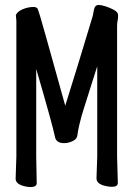

<svg xmlns="http://www.w3.org/2000/svg" viewBox="-20 -737 540 774"><path d="M452 -630V-106L455 0Q455 16 432 16Q413 16 392 9Q369 0 369 -18L372 -107V-470Q335 -352 321 -309Q307 -266 300 -235Q293 -204 292 -192Q291 -177 273.5 -168.5Q256 -160 238 -160Q205 -160 201 -188Q192 -233 126 -459V-105L128 1Q128 17 104 17Q86 17 66 10Q43 1 43 -17L46 -106V-653Q45 -661 44 -675V-676Q49 -690 71 -699.5Q93 -709 117 -709H118Q124 -708 127.5 -706Q131 -704 132 -701Q138 -687 164 -594L243 -311Q290 -460 354 -673Q356 -686 359 -699Q363 -717 378 -717Q388 -717 405.5 -711.5Q423 -706 439.5 -697Q456 -688 456 -676Q456 -673 456 -667.5Q456 -662 454 -653.5Q452 -645 452 -630Z"/></svg>

Font: Moon Stars Kai HW
Style: Bold
Weight: 700
Designer: GuiWonder
Version: Version 1.101